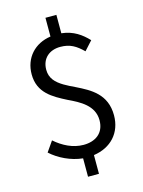

<svg xmlns="http://www.w3.org/2000/svg" viewBox="-139 -916 833 1119"><g transform="rotate(-15 277.5 -356.5)"><path d="M58 -74C106 -30 178 5 249 12V123H315V10C420 -5 488 -78 488 -184C488 -312 398 -359 315 -400C292 -411 269 -422 249 -434C206 -460 175 -490 175 -542C175 -611 223 -650 288 -650C347 -650 382 -628 424 -587L473 -641C433 -683 387 -717 315 -725V-836H249V-723C152 -709 86 -638 86 -538C86 -426 169 -382 249 -341C319 -308 399 -267 399 -178C399 -100 344 -63 273 -63C208 -63 149 -94 101 -136Z"/></g></svg>

Font: Kinto Sans
Style: Regular
Weight: 400
Designer: Authors: Ryoko NISHIZUKA  (kana & ideographs); Paul D. Hunt (Latin, Greek & Cyrillic); Wenlong ZHANG  (bopomofo); Sandol
Foundry: Adobe Systems Incorporated, ookami Inc.
Version: Version 0.001